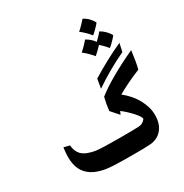

<svg xmlns="http://www.w3.org/2000/svg" viewBox="-214 -1120 1237 1294"><g transform="rotate(-30 404.5 -473.0)"><path d="M111 -258Q114 -212 141 -183Q159 -165 187.5 -154.5Q216 -144 244 -140Q291 -134 419 -134H457Q533 -134 574 -136Q607 -136 629 -166Q629 -183 593.5 -222Q558 -261 520 -290L509 -266L456 -326Q461 -375 474 -427Q528 -470 611.5 -517.5Q695 -565 789 -608Q779 -525 765 -470Q664 -429 582 -382Q644 -332 676 -273Q693 -240 701.5 -211Q710 -182 710 -149Q710 -77 671.5 -35Q633 7 566 7Q540 9 492 9H420Q289 9 240 1Q117 -19 79 -100Q60 -139 60 -196Q60 -229 66 -269ZM495 -556Q549 -590 617.5 -627Q686 -664 745 -690L731 -626Q600 -565 483 -484ZM547 -890Q560 -901 582 -923.5Q604 -946 611 -955Q634 -944 652.5 -924.5Q671 -905 680 -886Q673 -876 652.5 -855Q632 -834 617 -822Q583 -864 547 -890ZM735 -756Q728 -746 707.5 -724.5Q687 -703 672 -692Q646 -724 619 -747Q586 -712 562 -692Q524 -737 492 -760Q505 -771 527 -793.5Q549 -816 556 -825Q593 -805 616 -772Q654 -808 666 -825Q688 -813 707 -793.5Q726 -774 735 -756Z"/></g></svg>

Font: Mirza
Style: Bold
Weight: 700
Designer: Arabic design by Kourosh Beigpour, Latin design by Eduardo Tunni, engineering by Lasse Fister
Version: Version 1.0010g